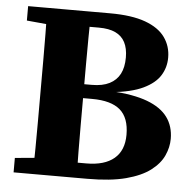

<svg xmlns="http://www.w3.org/2000/svg" viewBox="-49 -706 761 756"><g transform="rotate(5 331.5 -328.5)"><path d="M32 0V-57L172 -70H187V0ZM108 0Q109 -51 109.5 -102.5Q110 -154 110 -206Q110 -258 110 -310V-347Q110 -399 110 -450.5Q110 -502 109.5 -554Q109 -606 108 -657H281Q280 -607 279.5 -555Q279 -503 279 -451Q279 -399 279 -347V-314Q279 -261 279 -208.5Q279 -156 279.5 -104Q280 -52 281 0ZM204 0V-60H314Q386 -60 424 -92Q462 -124 462 -186Q462 -253 426 -284Q390 -315 315 -315H201V-370H309Q351 -370 378.5 -384Q406 -398 419.5 -424Q433 -450 433 -489Q433 -525 420.5 -549Q408 -573 382.5 -585Q357 -597 317 -597H204V-657H356Q442 -657 495.5 -637.5Q549 -618 574 -583Q599 -548 599 -503Q599 -464 579 -432Q559 -400 513 -378Q467 -356 388 -348V-352Q476 -347 530.5 -326.5Q585 -306 611 -270.5Q637 -235 637 -185Q637 -152 622 -119Q607 -86 571.5 -59Q536 -32 475.5 -16Q415 0 323 0ZM32 -600V-657H187V-587H172Z"/></g></svg>

Font: Source Serif 4 18pt
Style: Bold
Weight: 700
Designer: Frank Grießhammer
Foundry: Adobe Systems Incorporated
Version: Version 4.004;hotconv 1.0.116;makeotfexe 2.5.65601